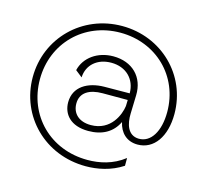

<svg xmlns="http://www.w3.org/2000/svg" viewBox="-110 -767 1108 1028"><g transform="rotate(15 444.0 -253.0)"><path d="M52 -253C52 -37 222 135 449 135C512 135 587 121 652 78V35C588 85 515 100 449 100C242 100 92 -52 92 -252C92 -453 244 -604 445 -604C644 -604 796 -457 796 -258C796 -151 752 -79 684 -81C624 -83 607 -142 609 -200L612 -302C615 -404 546 -472 441 -472C354 -472 284 -422 267 -349L305 -319C308 -389 362 -436 439 -436C521 -436 576 -382 576 -303L436 -302C344 -301 270 -258 270 -172C270 -107 314 -51 413 -51C490 -51 546 -82 576 -144C588 -88 626 -49 687 -49C777 -49 836 -132 836 -258C836 -473 664 -641 445 -641C224 -641 52 -470 52 -253ZM314 -177C314 -237 362 -266 436 -266H575L574 -232C568 -185 530 -85 418 -85C352 -85 314 -122 314 -177Z"/></g></svg>

Font: Absans
Style: Regular
Weight: 400
Designer: Valerio Monopoli
Version: Version 1.200;Glyphs 3.2 (3217)